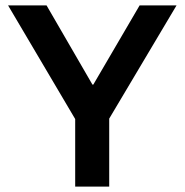

<svg xmlns="http://www.w3.org/2000/svg" viewBox="-20 -695 688 715"><path d="M260 0V-251.7L10 -675H153.3L324.2 -380H327.5L500 -675H637.5L386.7 -253.3V0Z"/></svg>

Font: Funnel Display Light SemiBold
Style: Regular
Weight: 600
Version: Version 1.000